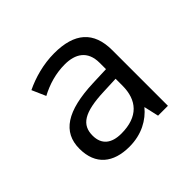

<svg xmlns="http://www.w3.org/2000/svg" viewBox="-96 -823 537 537"><g transform="rotate(-45 172.5 -555.0)"><path d="M174 -722C131 -722 89 -710 56 -694L74 -653C104 -669 137 -679 173 -679C214 -679 245 -661 245 -613V-588L192 -586C85 -582 35 -549 35 -483C35 -419 75 -388 138 -388C187 -388 223 -409 246 -437L256 -393H295V-613C295 -687 254 -722 174 -722ZM197 -548 245 -550V-523C245 -466 215 -430 148 -430C110 -430 87 -447 87 -483C87 -525 115 -545 197 -548Z"/></g></svg>

Font: Noto Sans Syriac Light
Style: Regular
Weight: 300
Designer: Patrick Giasson and the Monotype Design Team
Foundry: Monotype Imaging Inc.
Version: Version 3.000